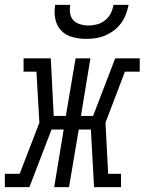

<svg xmlns="http://www.w3.org/2000/svg" viewBox="-60 -770 595 790"><path d="M-40 0V-55H21L102 -265L90 -475H37V-530H149L161 -293H211L251 -530H312L273 -293H323L414 -530H515V-475H454L374 -265L385 -55H438V0H327L314 -237H264L224 0H163L202 -237H152L61 0ZM295 -610Q266 -610 238 -617.5Q210 -625 191.5 -644.5Q173 -664 167.5 -692.5Q162 -721 167 -750H229Q226 -733 228.5 -715.5Q231 -698 242 -686.5Q253 -675 270 -670Q287 -665 304 -665Q322 -665 340 -670Q358 -675 372.5 -686.5Q387 -698 395.5 -715Q404 -732 407 -750H469Q465 -730 458 -711Q451 -692 438.5 -675Q426 -658 409 -645Q392 -632 373 -624Q354 -616 334 -613Q314 -610 295 -610Z"/></svg>

Font: Iosevka Curly Slab LtObl
Style: Regular
Weight: 300
Italic angle: -9°
Monospace: yes
Designer: Belleve Invis
Foundry: Belleve Invis
Version: Version 11.0.0; ttfautohint (v1.8.3)